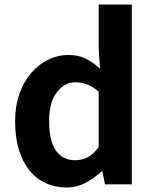

<svg xmlns="http://www.w3.org/2000/svg" viewBox="-20 -818 684 852"><path d="M47 -279Q47 -348 66.5 -402.5Q86 -457 119 -495Q152 -533 194.5 -553.5Q237 -574 282 -574Q327 -574 358 -559Q389 -544 418 -518Q420 -517 424 -513L418 -601V-798H565V0H446L434 -58H431Q400 -28 360 -7Q320 14 276 14Q224 14 181.5 -6Q139 -26 109 -64Q79 -102 63 -156Q47 -210 47 -279ZM198 -281Q198 -193 228 -150Q258 -107 314 -107Q343 -107 368.5 -120Q394 -133 418 -165V-411Q392 -434 366 -443.5Q340 -453 314 -453Q267 -453 232.5 -409Q198 -365 198 -281Z"/></svg>

Font: Kinto Sans
Style: Bold
Weight: 700
Designer: Authors: Ryoko NISHIZUKA  (kana & ideographs); Paul D. Hunt (Latin, Greek & Cyrillic); Wenlong ZHANG  (bopomofo); Sandol
Foundry: Adobe Systems Incorporated, ookami Inc.
Version: Version 0.001